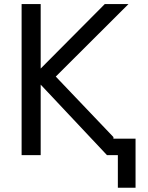

<svg xmlns="http://www.w3.org/2000/svg" viewBox="-20 -752 719 933"><path d="M531.2 -78.1H638.7V160.2H552.7V2H537.1H500L177.7 -340.8V2H85V-732.4H177.7V-418.9L489.3 -732.4H604.5L251 -379.9L531.2 -85.9Z"/></svg>

Font: irohakakuC Regular
Style: Regular
Weight: 400
Designer: [Source Han Sans]
Ryoko NISHIZUKA Ë•øÂ°öÊ∂ºÂ≠ê (kana & ideographs); Paul D. Hunt (Latin, Greek & Cyrillic); Wenlong ZHAN
Version: Version 1.001.20160904